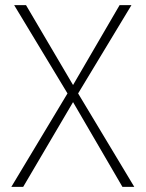

<svg xmlns="http://www.w3.org/2000/svg" viewBox="-20 -725 565 745"><path d="M24 0 244 -366V-359L35 -705H81L270 -384H257L444 -705H490L281 -359V-366L501 0H455L254 -345H273L70 0Z"/></svg>

Font: Nunito Sans 12pt ExtraLight Condensed
Style: Regular
Weight: 200
Width: 3
Version: Version 3.101;gftools[0.9.27]